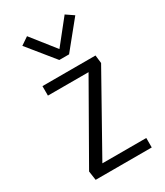

<svg xmlns="http://www.w3.org/2000/svg" viewBox="-179 -782 736 857"><g transform="rotate(-30 189.0 -354.0)"><path d="M52.7 0 45.9 -46.9 279.3 -456.1 288.6 -432.1H56.2V-481H329.6L334.5 -439.5L102.1 -24.9L92.8 -48.8H341.8V0ZM179.7 -544.4 68.4 -681.6 107.9 -708.5 204.6 -586.4 301.8 -708.5 341.3 -681.6 230 -544.4Z"/></g></svg>

Font: Anaheim
Style: Regular
Weight: 400
Designer: Vernon Adams
Foundry: Vernon Adams
Version: Version 2.001